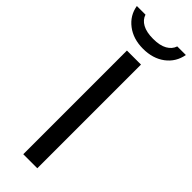

<svg xmlns="http://www.w3.org/2000/svg" viewBox="-310 -885 901 901"><g transform="rotate(45 140.5 -434.5)"><path d="M92.3 0V-688H185.5V0ZM139.6 -747.1Q74.7 -747.1 30.5 -780.8Q-13.7 -814.5 -22.5 -868.7H34.7Q43 -842.8 69.6 -828.1Q96.2 -813.5 140.6 -813.5Q185.1 -813.5 211.2 -828.4Q237.3 -843.3 245.6 -868.7H302.7Q292.5 -813 248.5 -780Q204.6 -747.1 139.6 -747.1Z"/></g></svg>

Font: Liberation Sans
Style: Regular
Weight: 400
Designer: Steve Matteson
Foundry: Ascender Corporation
Version: Version 2.00.1